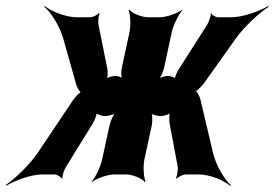

<svg xmlns="http://www.w3.org/2000/svg" viewBox="-63 -586 922 645"><path d="M507 -170 534 -26C536 -17 532 6 528 12L531 14C535 8 553 0 561 0H604C642 0 690 20 711 39L712 36C691 17 662 -31 652 -75L610 -253C607 -263 598 -282 591 -282L590 -278C597 -278 615 -297 622 -306L728 -455C758 -498 810 -544 839 -563L838 -566C809 -548 752 -528 714 -528H670C662 -528 648 -535 647 -542L645 -540C646 -533 638 -511 633 -503L538 -354C532 -346 523 -324 524 -319L526 -321C525 -326 509 -331 502 -331C492 -331 473 -326 466 -319L468 -317C476 -323 485 -345 488 -357L514 -478C519 -502 538 -539 550 -552V-554C535 -542 497 -528 474 -528H435C412 -528 380 -542 371 -554L369 -552C375 -539 377 -502 372 -478L346 -357C343 -344 344 -323 349 -317L352 -320C348 -326 334 -331 324 -331C317 -331 297 -326 294 -321L296 -319C299 -324 299 -346 298 -353L268 -502C266 -511 267 -533 272 -540L269 -542C264 -535 248 -528 240 -528H196C157 -528 109 -548 87 -566L86 -563C108 -545 138 -498 150 -455L193 -302C196 -293 205 -274 212 -274L213 -278C206 -278 188 -259 182 -249L64 -73C35 -30 -15 16 -43 35L-42 38C-13 20 42 0 79 0H120C128 0 142 8 144 14L147 12C145 6 153 -17 159 -26L248 -170C254 -179 264 -204 262 -210L259 -208C261 -202 280 -196 288 -196H290C301 -196 323 -202 331 -210L329 -213C319 -205 308 -179 305 -165L280 -50C275 -26 257 11 245 24V26C260 14 298 0 321 0H360C383 0 415 14 424 26L426 24C420 11 417 -26 422 -50L447 -165C450 -179 449 -205 443 -213L439 -210C443 -202 464 -196 476 -196H477C485 -196 508 -202 512 -208L509 -210C505 -204 505 -179 507 -170Z"/></svg>

Font: Asimov
Style: EdgeExtremeIt
Weight: 500
Designer: Google
Version: Version 2.000980: 2014